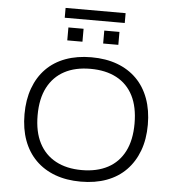

<svg xmlns="http://www.w3.org/2000/svg" viewBox="-63 -1043 1019 1109"><g transform="rotate(5 446.5 -488.0)"><path d="M446 8Q363 8 297 -16.5Q231 -41 184.5 -87.5Q138 -134 113.5 -200.5Q89 -267 89 -352Q89 -436 113.5 -503Q138 -570 184 -617Q230 -664 296.5 -688.5Q363 -713 446 -713Q530 -713 596 -688.5Q662 -664 708.5 -617.5Q755 -571 779.5 -504Q804 -437 804 -353Q804 -268 779 -201.5Q754 -135 708 -88Q662 -41 596 -16.5Q530 8 446 8ZM446 -59Q534 -59 597 -92.5Q660 -126 693.5 -191.5Q727 -257 727 -353Q727 -449 694 -514Q661 -579 598 -612.5Q535 -646 446 -646Q358 -646 295.5 -612.5Q233 -579 199 -514Q165 -449 165 -352Q165 -257 198.5 -192Q232 -127 295 -93Q358 -59 446 -59ZM272 -927V-984H620V-927ZM298 -798V-873H386V-798ZM506 -798V-873H594V-798Z"/></g></svg>

Font: Nunito Sans 7pt SemiExpanded Light
Style: Regular
Weight: 300
Width: 6
Designer: Vernon Adams
Foundry: Vernon Adams
Version: Version 3.101;gftools[0.9.27]